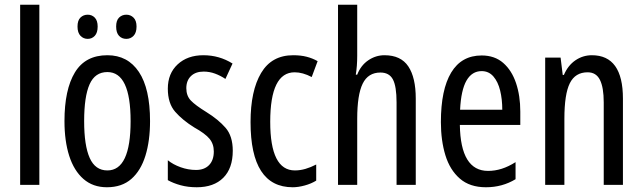

<svg xmlns="http://www.w3.org/2000/svg" viewBox="-20 -780 2711 810"><path d="M146 0H65V-760H146Z M613 -269Q613 -186 593.5 -123Q574 -60 534 -25Q494 10 431 10Q372 10 332 -25Q292 -60 272 -122.5Q252 -185 252 -269Q252 -402 296 -474.5Q340 -547 433 -547Q519 -547 566 -476.5Q613 -406 613 -269ZM335 -269Q335 -166 358.5 -113.5Q382 -61 433 -61Q531 -61 531 -269Q531 -476 433 -476Q381 -476 358 -424.5Q335 -373 335 -269ZM307 -668Q307 -694 319.5 -706Q332 -718 350 -718Q368 -718 380 -705.5Q392 -693 392 -668Q392 -642 380 -629Q368 -616 350 -616Q332 -616 319.5 -629Q307 -642 307 -668ZM470 -668Q470 -694 482.5 -706Q495 -718 513 -718Q531 -718 543.5 -705.5Q556 -693 556 -668Q556 -642 543.5 -629Q531 -616 513 -616Q494 -616 482 -629Q470 -642 470 -668Z M962 -144Q962 -70 922 -30Q882 10 810 10Q773 10 742 1.5Q711 -7 688 -20V-104Q710 -86 742 -74.5Q774 -63 807 -63Q842 -63 862 -83.5Q882 -104 882 -141Q882 -173 863.5 -195Q845 -217 800 -242Q750 -273 719 -308.5Q688 -344 688 -406Q688 -470 729.5 -508.5Q771 -547 838 -547Q905 -547 961 -512L931 -447Q910 -461 887 -469.5Q864 -478 839 -478Q805 -478 785.5 -459Q766 -440 766 -408Q766 -376 785 -356Q804 -336 851 -307Q901 -276 931.5 -241Q962 -206 962 -144Z M1215 10Q1037 10 1037 -265Q1037 -397 1081.5 -472Q1126 -547 1217 -547Q1249 -547 1274 -540.5Q1299 -534 1320 -522L1295 -455Q1257 -475 1223 -475Q1120 -475 1120 -266Q1120 -61 1224 -61Q1246 -61 1268.5 -67.5Q1291 -74 1314 -86V-18Q1293 -5 1265.5 2.5Q1238 10 1215 10Z M1487 -545Q1487 -501 1481 -465H1487Q1502 -504 1533.5 -525.5Q1565 -547 1602 -547Q1671 -547 1702.5 -500Q1734 -453 1734 -364V0H1653V-348Q1653 -416 1637.5 -445Q1622 -474 1585 -474Q1533 -474 1510 -427Q1487 -380 1487 -279V0H1406V-760H1487Z M2012 -546Q2067 -546 2103 -514.5Q2139 -483 2157 -429.5Q2175 -376 2175 -309V-253H1920Q1923 -59 2039 -59Q2068 -59 2096.5 -68Q2125 -77 2155 -96V-24Q2099 10 2030 10Q1962 10 1920 -26.5Q1878 -63 1859 -125Q1840 -187 1840 -265Q1840 -402 1883.5 -474Q1927 -546 2012 -546ZM2012 -480Q1971 -480 1948 -440Q1925 -400 1921 -317H2099Q2099 -361 2090 -398Q2081 -435 2061.5 -457.5Q2042 -480 2012 -480Z M2477 -547Q2608 -547 2608 -364V0H2527V-348Q2527 -411 2511 -443Q2495 -475 2459 -475Q2407 -475 2384 -429Q2361 -383 2361 -279V0H2280V-537H2345L2354 -464H2359Q2376 -504 2407.5 -525.5Q2439 -547 2477 -547Z"/></svg>

Font: Noto Sans Georgian ExtraCondensed
Style: Regular
Weight: 400
Width: 2
Designer: Monotype Design Team, Akaki Razmadze
Foundry: Google LLC
Version: Version 2.005; ttfautohint (v1.8.4.7-5d5b)